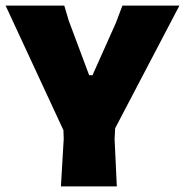

<svg xmlns="http://www.w3.org/2000/svg" viewBox="-20 -667 662 687"><path d="M390 -170 398 0H198L208 -170L207 -201L0 -647H210L226 -593L299 -398H311L395 -586L418 -647H622L392 -208Z"/></svg>

Font: Luna Sans Black
Style: Regular
Weight: 900
Designer: Juan Pablo del Peral
Foundry: Huerta Tipografica
Version: Version 2.001; ttfautohint (v1.5)